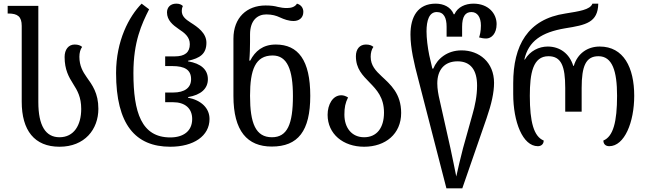

<svg xmlns="http://www.w3.org/2000/svg" viewBox="-20 -792 3546 1052"><path d="M306 12C444 12 519 -83 519 -196C519 -282 485 -327 455 -369C434 -399 415 -431 415 -481C415 -502 420 -522 430 -535C421 -543 408 -548 389 -548C355 -548 334 -520 334 -480C334 -410 357 -370 381 -332C404 -296 425 -260 425 -195C425 -106 385 -40 306 -40C230 -40 190 -103 190 -233V-760H22V-718H25C77 -718 99 -701 99 -650V-235C99 -77 169 12 306 12Z M913 12C1041 12 1128 -47 1128 -140C1128 -200 1082 -243 1010 -257V-260C1082 -272 1119 -307 1119 -358C1119 -410 1082 -444 1010 -456V-459C1076 -473 1111 -497 1111 -558C1111 -611 1063 -644 1025 -668C995 -687 976 -704 976 -732C976 -741 977 -748 982 -759C974 -767 963 -772 946 -772C912 -772 895 -750 895 -724C895 -681 927 -655 959 -633C991 -612 1020 -590 1020 -550C1020 -505 993 -483 937 -483H885V-430H924C993 -430 1027 -409 1027 -358C1027 -312 993 -285 928 -285H885V-232H928C994 -232 1033 -198 1033 -140C1033 -73 984 -39 913 -39C755 -39 711 -176 711 -392C711 -563 756 -660 797 -741L756 -772C687 -702 616 -569 616 -392C616 -110 722 12 913 12Z M1469 11C1613 11 1680 -74 1680 -267C1680 -462 1614 -548 1491 -548C1420 -548 1378 -512 1351 -460H1346C1349 -492 1350 -534 1350 -563V-603C1350 -682 1392 -713 1439 -713C1471 -713 1494 -706 1513 -697C1537 -686 1561 -677 1589 -677C1616 -677 1642 -692 1642 -727C1642 -749 1629 -766 1607 -772C1597 -754 1575 -748 1553 -748C1534 -748 1520 -750 1503 -754C1485 -759 1466 -762 1435 -762C1333 -762 1259 -696 1259 -580V-266C1259 -74 1335 11 1469 11ZM1470 -40C1381 -40 1350 -116 1350 -267C1350 -410 1379 -488 1474 -488C1554 -488 1585 -410 1585 -266C1585 -111 1554 -40 1470 -40Z M1975 12C2092 12 2178 -58 2178 -173C2178 -280 2119 -329 2071 -374C2039 -404 2011 -433 2011 -481C2011 -502 2016 -522 2026 -535C2017 -543 2004 -548 1985 -548C1951 -548 1930 -523 1930 -484C1930 -415 1967 -379 2005 -340C2044 -300 2084 -258 2084 -175C2084 -92 2045 -40 1975 -40C1908 -40 1867 -91 1867 -164C1867 -203 1872 -228 1887 -258C1874 -266 1862 -270 1850 -270C1803 -270 1775 -219 1775 -163C1775 -58 1860 12 1975 12Z M2426 240H2513L2646 -144C2673 -222 2687 -285 2687 -338C2687 -451 2606 -516 2509 -516C2430 -516 2376 -470 2354 -416H2349L2332 -489C2323 -533 2317 -583 2317 -620C2317 -679 2331 -726 2373 -726C2412 -726 2427 -695 2427 -645V-591H2512V-645C2512 -701 2529 -726 2563 -726C2596 -726 2615 -697 2615 -652C2615 -620 2609 -598 2605 -587C2616 -584 2629 -581 2644 -581C2672 -581 2701 -607 2701 -660C2701 -718 2656 -772 2574 -772C2530 -772 2488 -754 2470 -714H2466C2450 -754 2410 -772 2367 -772C2269 -772 2229 -700 2229 -603C2229 -528 2249 -444 2271 -361ZM2480 175C2472 138 2460 73 2448 20L2389 -243C2382 -272 2376 -305 2376 -335C2376 -409 2415 -456 2487 -456C2558 -456 2594 -409 2594 -323C2594 -266 2582 -211 2569 -166L2517 20C2503 73 2488 138 2480 175Z M2927 9C2945 9 2959 -2 2959 -22C2905 -44 2883 -123 2883 -267C2883 -391 2900 -484 2985 -484C3055 -484 3077 -430 3077 -310V-180H3167V-310C3167 -430 3190 -484 3259 -484C3335 -484 3361 -403 3361 -267C3361 -125 3340 -44 3286 -22C3286 -3 3298 9 3318 9C3402 9 3455 -123 3455 -267C3455 -422 3397 -537 3266 -537C3199 -537 3144 -499 3124 -431H3121C3100 -499 3047 -537 2981 -537C2933 -537 2884 -513 2856 -466H2853C2876 -567 2947 -615 3077 -637C3191 -655 3256 -669 3258 -772H3226C3214 -738 3151 -730 3078 -718C2871 -687 2792 -543 2792 -336V-277C2792 -124 2844 9 2927 9Z"/></svg>

Font: Noto Serif Georgian SemiCondensed
Style: Regular
Weight: 400
Width: 4
Designer: Monotype Design Team, Akaki Razmadze
Foundry: Google LLC
Version: Version 2.003